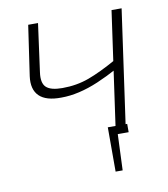

<svg xmlns="http://www.w3.org/2000/svg" viewBox="-74 -545 659 751"><g transform="rotate(-10 256.0 -169.5)"><path d="M325 -33H402V0H325ZM325 -5H359L353 143H325ZM127 -482 101 -291Q95 -249 113 -232Q131 -215 177 -215Q234 -215 283 -233Q332 -251 396 -287L397 -253Q355 -230 315 -213Q275 -196 238 -187.5Q201 -179 167 -179Q106 -178 79 -204.5Q52 -231 59 -283L88 -482ZM459 -482 391 0H351L419 -482Z"/></g></svg>

Font: Exo 2 ExtraLight
Style: Italic
Weight: 250
Italic angle: -8°
Designer: Natanael Gama
Foundry: Natanael Gama
Version: Version 2.010